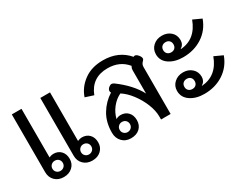

<svg xmlns="http://www.w3.org/2000/svg" viewBox="-66 -1017 1842 1441"><g transform="rotate(-30 855.0 -296.5)"><path d="M65 -93V-593H149V-172Q169 -181 186 -181Q226 -181 250.5 -155.5Q275 -130 275 -87Q275 -45 245.5 -17.5Q216 10 170 10Q123 10 94 -18.5Q65 -47 65 -93ZM312 -93V-593H396V-172Q416 -181 433 -181Q473 -181 497.5 -155.5Q522 -130 522 -87Q522 -45 493 -17.5Q464 10 417 10Q371 10 341.5 -18.5Q312 -47 312 -93ZM215 -87Q215 -106 202.5 -118.5Q190 -131 170 -131Q151 -131 138 -118.5Q125 -106 125 -87Q125 -68 138 -55.5Q151 -43 170 -43Q189 -43 202 -55.5Q215 -68 215 -87ZM462 -87Q462 -106 449.5 -118.5Q437 -131 417 -131Q399 -131 386 -118.5Q373 -106 373 -87Q373 -68 386 -55.5Q399 -43 417 -43Q436 -43 449 -55.5Q462 -68 462 -87Z M647 -98Q647 -189 687 -255.5Q727 -322 792 -363Q787 -370 787 -377Q787 -392 801 -405Q815 -417 827 -417Q835 -417 847 -410Q965 -323 1016 -225V-422Q1016 -446 1026 -459Q965 -534 859 -534Q722 -534 673 -408L602 -431Q627 -505 693.5 -554Q760 -603 859 -603Q994 -603 1073 -510Q1077 -514 1084 -514Q1098 -514 1113 -496Q1127 -479 1127 -466Q1127 -456 1117 -447Q1099 -431 1099 -407V0H1016V-27Q1016 -77 992.5 -135.5Q969 -194 930.5 -244.5Q892 -295 849 -322Q805 -301 772.5 -260Q740 -219 728 -169Q745 -181 769 -181Q808 -181 832.5 -155.5Q857 -130 857 -87Q857 -44 829 -17Q801 10 752 10Q705 10 676 -20.5Q647 -51 647 -98ZM797 -87Q797 -106 784.5 -118.5Q772 -131 752 -131Q734 -131 721 -118.5Q708 -106 708 -87Q708 -68 721 -55.5Q734 -43 752 -43Q771 -43 784 -55.5Q797 -68 797 -87Z M1227 -442Q1227 -486 1258 -514Q1289 -542 1335 -542Q1380 -542 1410.5 -515Q1441 -488 1441 -443Q1441 -405 1409 -385V-383Q1541 -392 1593 -533L1665 -500Q1634 -415 1562 -368Q1490 -321 1395 -321Q1323 -321 1275 -353.5Q1227 -386 1227 -442ZM1379 -442Q1379 -462 1367 -474Q1355 -486 1335 -486Q1315 -486 1302.5 -474Q1290 -462 1290 -442Q1290 -422 1302.5 -410Q1315 -398 1335 -398Q1355 -398 1367 -410Q1379 -422 1379 -442ZM1227 -125Q1227 -168 1258 -196Q1289 -224 1335 -224Q1380 -224 1410.5 -196.5Q1441 -169 1441 -125Q1441 -107 1433 -92Q1425 -77 1409 -68V-65Q1542 -75 1593 -215L1665 -182Q1634 -97 1562 -50Q1490 -3 1395 -3Q1323 -3 1275 -36Q1227 -69 1227 -125ZM1379 -124Q1379 -144 1367 -156Q1355 -168 1335 -168Q1315 -168 1302.5 -156Q1290 -144 1290 -124Q1290 -104 1302.5 -92Q1315 -80 1335 -80Q1355 -80 1367 -92Q1379 -104 1379 -124Z"/></g></svg>

Font: Niramit
Style: Regular
Weight: 400
Version: Version 1.000; ttfautohint (v1.6)